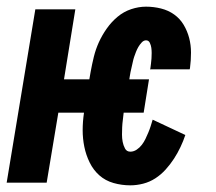

<svg xmlns="http://www.w3.org/2000/svg" viewBox="-27 -548 647 576"><path d="M364 8Q338 8 313.5 1Q289 -6 271 -22Q253 -38 242 -60.5Q231 -83 226 -107.5Q221 -132 221 -157.5Q221 -183 225 -210H148L113 0H-7L79 -520H199L165 -310H241L245 -333Q249 -355 254.5 -377.5Q260 -400 269.5 -421Q279 -442 293 -462Q307 -482 325.5 -497.5Q344 -513 366.5 -520.5Q389 -528 411 -528Q434 -528 456 -522.5Q478 -517 495.5 -504.5Q513 -492 524 -473.5Q535 -455 540.5 -434Q546 -413 546 -390Q546 -367 543 -344Q543 -343 542.5 -342Q542 -341 542 -340H423Q423 -340 423 -340.5Q423 -341 424 -342Q425 -350 426 -357.5Q427 -365 427.5 -373Q428 -381 428 -389Q428 -397 427 -404.5Q426 -412 422.5 -419.5Q419 -427 411 -427Q404 -427 398 -420.5Q392 -414 388 -407Q384 -400 381 -392.5Q378 -385 375.5 -377.5Q373 -370 371.5 -362.5Q370 -355 368 -347Q366 -339 364.5 -331.5Q363 -324 362 -317L361 -310H420L404 -210H344Q343 -199 341.5 -188Q340 -177 339.5 -166Q339 -155 339 -144Q339 -133 341 -122.5Q343 -112 348 -102.5Q353 -93 364 -93Q374 -93 383 -99Q392 -105 398.5 -113.5Q405 -122 409.5 -131.5Q414 -141 418 -150.5Q422 -160 425 -169.5Q428 -179 431 -189L529 -143Q523 -125 514.5 -107Q506 -89 495 -72Q484 -55 470 -39.5Q456 -24 439 -13Q422 -2 402.5 3Q383 8 364 8Z"/></svg>

Font: Iosevka SS04 Extended
Style: Bold Italic
Weight: 700
Width: 7
Italic angle: -9°
Monospace: yes
Designer: Belleve Invis
Foundry: Belleve Invis
Version: Version 19.0.0; ttfautohint (v1.8.4)